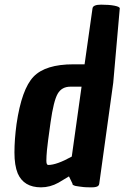

<svg xmlns="http://www.w3.org/2000/svg" viewBox="-20 -788 534 824"><path d="M156 16Q82 16 56 -44Q42 -78 42 -133.5Q42 -189 51 -256Q73 -406 124 -459Q175 -512 295 -512H343L377 -752Q379 -768 414 -768Q449 -768 471.5 -763.5Q494 -759 494 -752L466 -433L406 0Q405 6 403 8Q397 16 374 16Q351 16 340 15Q329 14 320 12.5Q311 11 304 10Q289 6 291 0L276 -31Q245 -12 231 -4Q195 16 156 16ZM187 -80Q223 -80 288 -116L330 -416H282Q245 -416 227.5 -385.5Q210 -355 197 -263Q184 -171 181.5 -143.5Q179 -116 179 -98Q179 -80 187 -80Z"/></svg>

Font: Chau Philomene One
Style: Italic
Weight: 400
Designer: Vicente Lamonaca
Foundry: TipoType
Version: Version 1.001